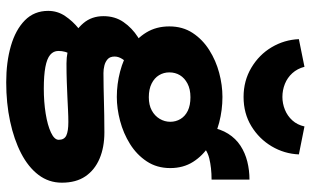

<svg xmlns="http://www.w3.org/2000/svg" viewBox="-211 -576 1000 618"><g transform="rotate(90 289.0 -267.0)"><path d="M245 213Q180 213 128 198Q76 183 45.5 153Q15 123 15 78Q15 48 31.5 23.5Q48 -1 71.5 -20Q95 -39 116 -52L177 -20Q167 -14 155.5 4Q144 22 144 45Q144 61 156.5 71.5Q169 82 196 87Q223 92 265 92Q308 92 345.5 86Q383 80 406.5 69Q430 58 430 44Q430 26 416 19.5Q402 13 373 13Q355 13 335.5 14Q316 15 293.5 16Q271 17 244 18Q217 19 184 19Q147 19 112 5Q77 -9 54.5 -35.5Q32 -62 32 -100Q32 -137 51 -164.5Q70 -192 99.5 -211Q129 -230 160 -240L213 -199Q200 -193 188.5 -182.5Q177 -172 169.5 -160Q162 -148 162 -136Q162 -121 170.5 -113.5Q179 -106 191 -103Q203 -100 215 -100Q240 -100 261.5 -100.5Q283 -101 304.5 -101.5Q326 -102 350.5 -102.5Q375 -103 406 -103Q454 -103 490.5 -87.5Q527 -72 547.5 -42Q568 -12 568 34Q568 76 543 109Q518 142 473.5 165Q429 188 370.5 200.5Q312 213 245 213ZM292 -143Q251 -143 210.5 -153.5Q170 -164 137 -185Q104 -206 84.5 -238Q65 -270 65 -312Q65 -355 86 -387Q107 -419 141 -440.5Q175 -462 214.5 -472.5Q254 -483 292 -483Q334 -483 374.5 -472.5Q415 -462 448 -441Q481 -420 501 -388.5Q521 -357 521 -315Q521 -272 499.5 -239.5Q478 -207 443.5 -185.5Q409 -164 369 -153.5Q329 -143 292 -143ZM293 -246Q318 -246 335.5 -255.5Q353 -265 362.5 -281Q372 -297 372 -315Q372 -333 363 -348Q354 -363 336.5 -371.5Q319 -380 293 -380Q267 -380 249 -370.5Q231 -361 222 -346Q213 -331 213 -312Q213 -294 222 -279Q231 -264 249 -255Q267 -246 293 -246ZM437 -407 389 -442Q395 -477 410.5 -501.5Q426 -526 449 -541Q472 -556 500 -563Q528 -570 558 -570V-448Q520 -448 489.5 -440.5Q459 -433 437 -407ZM292 -551Q240 -551 198 -576Q156 -601 132 -641.5Q108 -682 106 -729L195 -747Q201 -724 215.5 -708Q230 -692 250 -684Q270 -676 292 -676Q313 -676 333 -684Q353 -692 367.5 -708Q382 -724 387 -747L477 -729Q475 -682 451 -641.5Q427 -601 386 -576Q345 -551 292 -551Z"/></g></svg>

Font: BioRhyme ExtraBold ExtraBold
Style: Regular
Weight: 800
Version: Version 1.600;gftools[0.9.33]